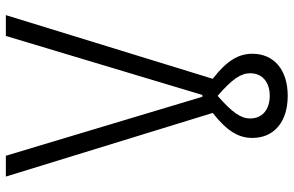

<svg xmlns="http://www.w3.org/2000/svg" viewBox="-186 -546 959 626"><g transform="rotate(-90 293.0 -233.5)"><path d="M293 225.6C377.4 225.6 430.2 181.2 430.2 110.4C430.2 65.9 408.7 27.8 348.6 -19L556.2 -693.4H488.3L295.9 -52.7H290L97.7 -693.4H29.8L237.3 -19C177.2 28.3 155.8 65.9 155.8 110.4C155.8 181.2 208.5 225.6 293 225.6ZM219.2 103C219.2 72.8 238.8 44.4 293 -2.9C347.2 43.9 366.7 72.8 366.7 103C366.7 142.1 338.4 167 293 167C247.6 167 219.2 142.1 219.2 103Z"/></g></svg>

Font: Cascadia Mono NF Light
Style: Regular
Weight: 300
Monospace: yes
Designer: Aaron Bell
Foundry: Saja Typeworks
Version: Version 2404.023